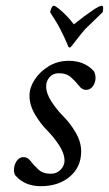

<svg xmlns="http://www.w3.org/2000/svg" viewBox="-20 -638 377 664"><path d="M121.1 5.9Q65.4 5.9 33.2 -31.2Q28.3 -39.1 28.3 -49.8Q28.3 -67.4 37.6 -81.1Q46.9 -94.7 61.5 -94.7Q75.2 -94.7 85.9 -81.1Q96.7 -66.4 112.8 -51.8Q128.9 -37.1 155.3 -37.1Q176.8 -37.1 189.9 -51.3Q203.1 -65.4 203.1 -82Q203.1 -107.4 184.1 -136.2Q165 -165 142.6 -187.5Q120.1 -210 101.1 -242.2Q82 -274.4 82 -307.6Q82 -335 100.1 -362.8Q118.2 -390.6 148.9 -409.2Q179.7 -427.7 217.8 -427.7Q273.4 -427.7 305.7 -390.6Q310.5 -377.9 310.5 -370.1Q310.5 -352.5 301.3 -339.8Q292 -327.1 277.3 -327.1Q263.7 -327.1 252.9 -341.8Q242.2 -355.5 226.1 -370.1Q210 -384.8 183.6 -384.8Q163.1 -384.8 151.4 -371.1Q139.6 -357.4 139.6 -339.8Q139.6 -314.5 158.7 -285.6Q177.7 -256.8 200.2 -234.4Q222.7 -211.9 241.7 -179.7Q260.7 -147.5 260.7 -114.3Q260.7 -60.5 221.7 -27.3Q182.6 5.9 121.1 5.9ZM220.7 -473.6Q216.8 -473.6 213.9 -482.4Q204.1 -506.8 190.4 -533.2Q186.5 -541 181.2 -550.8Q175.8 -560.5 168.9 -571.3Q162.1 -582 158.2 -587.9Q154.3 -593.8 153.3 -595.7Q158.2 -618.2 166 -618.2Q170.9 -618.2 183.6 -607.9Q196.3 -597.7 210.9 -582.5Q225.6 -567.4 235.4 -553.7Q316.4 -618.2 332 -618.2Q339.8 -618.2 335 -595.7Q325.2 -585.9 308.1 -569.8Q291 -553.7 273.4 -536.1Q268.6 -530.3 257.8 -517.1Q247.1 -503.9 230.5 -482.4Q224.6 -473.6 220.7 -473.6Z"/></svg>

Font: Crimson Text
Style: Italic
Weight: 400
Italic angle: -11°
Designer: Sebastian Kosch
Foundry: Sebastian Kosch
Version: Version 1.100; ttfautohint (v1.8.4)